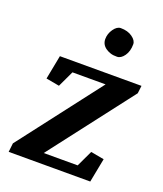

<svg xmlns="http://www.w3.org/2000/svg" viewBox="-140 -855 804 947"><g transform="rotate(20 261.5 -381.5)"><path d="M354 -476.1H180.2L140.1 -391.1L70.3 -403.8L94.7 -529.8H522.9L518.1 -489.3L183.1 -53.7H361.3L401.4 -138.7L471.2 -126L446.8 0H18.6L23.9 -46.4ZM330.1 -762.7Q366.7 -762.7 390.6 -745.6Q414.6 -728.5 414.6 -708.5Q414.6 -671.4 397.5 -647.5Q380.4 -623.5 359.9 -623.5Q339.8 -623 325.2 -627.9Q310.5 -632.8 299.8 -640.6Q276.4 -657.2 275.9 -685.5Q275.9 -713.9 293 -738.3Q310.1 -762.7 330.1 -762.7Z"/></g></svg>

Font: NoticiaText-BoldItalic
Style: Bold Italic
Weight: 700
Italic angle: -8°
Designer: JM Sole
Foundry: JM Sole
Version: Version 1.003